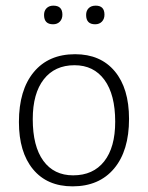

<svg xmlns="http://www.w3.org/2000/svg" viewBox="-20 -654 523 680"><path d="M169 -634Q201 -634 201 -602Q201 -587 192 -577.5Q183 -568 168 -568Q136 -568 136 -601Q136 -616 145 -625Q154 -634 169 -634ZM319 -634Q350 -634 350 -602Q350 -587 341 -577.5Q332 -568 317 -568Q285 -568 285 -601Q285 -616 294 -625Q303 -634 319 -634ZM246 -462Q336 -462 386.5 -401.5Q437 -341 437 -233Q437 -120 384 -57Q331 6 237 6Q147 6 97 -54.5Q47 -115 47 -222Q47 -335 99.5 -398.5Q152 -462 246 -462ZM244 -423Q174 -423 135 -373Q96 -323 96 -232Q96 -136 133.5 -84.5Q171 -33 239 -33Q310 -33 349 -82.5Q388 -132 388 -223Q388 -319 350 -371Q312 -423 244 -423Z"/></svg>

Font: Alegreya Sans SC Light
Style: Regular
Weight: 300
Designer: Juan Pablo del Peral
Foundry: Huerta Tipografica
Version: Version 2.007